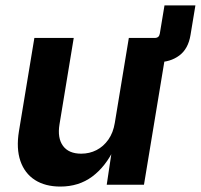

<svg xmlns="http://www.w3.org/2000/svg" viewBox="-20 -687 747 714"><path d="M504 -455.7 519 -545.9H555.6Q571.7 -545.9 574.3 -562L591.7 -667H706.7L688.5 -557.1Q680.1 -505.3 646.7 -480.5Q613.3 -455.7 565.5 -455.7ZM204.4 6.8Q148.2 6.8 109.9 -17.7Q71.7 -42.3 55.8 -88.5Q40 -134.6 50.4 -198.7L107.8 -545.9H254.2L201.2 -224.2Q193 -173.6 214.3 -144.5Q235.5 -115.5 282 -115.5Q312.9 -115.5 339 -128.9Q365 -142.3 383 -167.9Q401 -193.5 406.9 -229.8L459.1 -545.9H605.7L515.4 0H376.9L397.3 -136.3H405.8Q373 -67.5 322.9 -30.3Q272.9 6.8 204.4 6.8Z"/></svg>

Font: Inter Variable
Style: Italic
Weight: 400
Italic angle: -9.39999°
Designer: Rasmus Andersson
Foundry: rsms
Version: Version 4.001;git-9221beed3